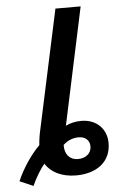

<svg xmlns="http://www.w3.org/2000/svg" viewBox="-115 -799 551 880"><g transform="rotate(-5 161.0 -359.5)"><path d="M-59 14 3 41C19 6 42 -34 62 -56C85 -17 135 10 202 10C295 10 363 -37 363 -125C363 -189 318 -237 247 -237C220 -237 195 -231 175 -221L290 -760H174L56 -211C50 -184 47 -162 46 -143C10 -108 -33 -47 -59 14ZM217 -64C181 -64 156 -89 157 -134C178 -154 203 -163 228 -163C259 -163 279 -145 279 -117C279 -84 252 -64 217 -64Z"/></g></svg>

Font: Noto Sans SemiCondensed SemiBold
Style: Italic
Weight: 600
Width: 4
Italic angle: -12°
Designer: Monotype Design Team
Foundry: Monotype Imaging Inc.
Version: Version 2.013